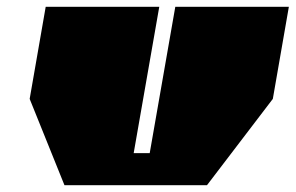

<svg xmlns="http://www.w3.org/2000/svg" viewBox="-20 -543 867 563"><path d="M169 0 67 -253 114 -523H447L372 -94H419L494 -523H827L780 -253L587 0Z"/></svg>

Font: Tomorrow Black
Style: Italic
Weight: 900
Italic angle: -10°
Designer: Tony de Marco, Monica Rizzolli
Foundry: Just in Type
Version: Version 2.002